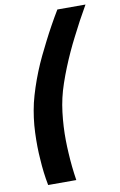

<svg xmlns="http://www.w3.org/2000/svg" viewBox="-96 -803 612 981"><g transform="rotate(-10 210.0 -312.5)"><path d="M420 -750Q376 -674 337 -596Q320 -563 303 -526Q286 -489 270.5 -450.5Q255 -412 242 -374Q229 -336 221 -301Q213 -266 208.5 -229Q204 -192 202 -155.5Q200 -119 200.5 -84Q201 -49 203 -18Q207 55 218 125H72Q59 59 55 -13Q50 -74 53 -150Q56 -226 73 -301Q82 -338 95 -377.5Q108 -417 123.5 -455.5Q139 -494 156.5 -530.5Q174 -567 191 -600Q230 -677 274 -750Z"/></g></svg>

Font: Panefresco 999wt
Style: Italic
Weight: 900
Version: Version 1.001